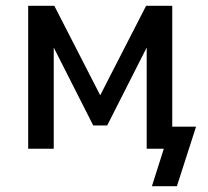

<svg xmlns="http://www.w3.org/2000/svg" viewBox="-20 -512 717 661"><path d="M503 129 544 0H485V-76H655L589 129ZM77 0V-492H167L325 -184L483 -492H573V0H485V-374H498L349 -80H301L152 -374H165V0Z"/></svg>

Font: Nunito Sans 10pt SemiCondensed SemiBold
Style: Regular
Weight: 600
Width: 4
Designer: Vernon Adams
Foundry: Vernon Adams
Version: Version 3.101;gftools[0.9.27]